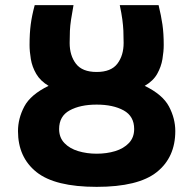

<svg xmlns="http://www.w3.org/2000/svg" viewBox="-20 -713 752 747"><path d="M356 14Q194 14 122 -43.5Q50 -101 50 -203Q50 -252 74.5 -298.5Q99 -345 169 -379Q137 -398 121 -425.5Q105 -453 100 -483Q95 -513 95 -538Q95 -583 99.5 -617.5Q104 -652 115 -693H266Q260 -660 256.5 -637Q253 -614 252 -593.5Q251 -573 251 -546Q251 -497 275.5 -465Q300 -433 356 -433Q412 -433 436.5 -465Q461 -497 461 -546Q461 -573 460 -593.5Q459 -614 456 -637Q453 -660 446 -693H597Q607 -652 612 -617.5Q617 -583 617 -538Q617 -513 612 -483Q607 -453 591.5 -425.5Q576 -398 543 -379Q613 -345 637.5 -298.5Q662 -252 662 -203Q662 -101 590 -43.5Q518 14 356 14ZM356 -115Q395 -115 428 -125Q461 -135 481.5 -156.5Q502 -178 502 -211Q502 -261 461 -283.5Q420 -306 356 -306Q292 -306 251 -283.5Q210 -261 210 -211Q210 -178 230.5 -156.5Q251 -135 284.5 -125Q318 -115 356 -115Z"/></svg>

Font: Ubuntu Sans ExtraBold
Style: Regular
Weight: 800
Designer: Dalton Maag Ltd
Foundry: Dalton Maag Ltd
Version: Version 1.006; ttfautohint (v1.8.4.7-5d5b)